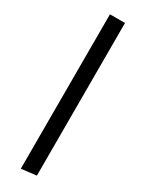

<svg xmlns="http://www.w3.org/2000/svg" viewBox="-228 -763 714 939"><g transform="rotate(30 129.0 -294.0)"><path d="M86 -730H171V132L86 142Z"/></g></svg>

Font: Arima Madurai Medium
Style: Regular
Weight: 500
Designer: Joana Correia and Natanael Gama
Foundry: NDISCOVER
Version: Version 1.020